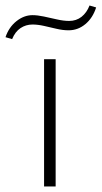

<svg xmlns="http://www.w3.org/2000/svg" viewBox="-57 -677 369 697"><path d="M103 0V-462H145V0ZM-13 -535 -37 -542Q-25 -578 2.5 -600Q30 -622 61 -622Q79 -622 102.5 -617Q126 -612 150 -606.5Q174 -601 194 -601Q220 -601 239 -616Q258 -631 268 -657L292 -650Q280 -612 253 -589.5Q226 -567 192 -567Q171 -567 148 -572.5Q125 -578 102.5 -583Q80 -588 61 -588Q37 -588 17.5 -575Q-2 -562 -13 -535Z"/></svg>

Font: Ysabeau SC ExtraLight
Style: Regular
Weight: 250
Designer: Christian Thalmann (Catharsis Fonts)
Version: Version 2.001;gftools[0.9.30]; featfreeze: smcp